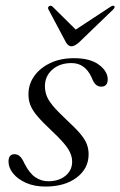

<svg xmlns="http://www.w3.org/2000/svg" viewBox="-20 -660 431 688"><path d="M153 -10.5Q190.5 -10.5 214.5 -30Q238.5 -49.5 238.5 -80.5Q239 -102.5 224 -126.5Q209 -150.5 163.5 -193Q131.5 -223 113.8 -244Q96 -265 88.8 -283.5Q81.5 -302 82 -324.5Q82.5 -359 103 -387.8Q123.5 -416.5 160 -434Q196.5 -451.5 245 -451.5Q303 -451.5 334.2 -428.2Q365.5 -405 366 -376.5Q366 -349.5 342.5 -349.5Q332 -349.5 323.8 -356.5Q315.5 -363.5 308.5 -382Q285 -434 236.5 -434Q194 -434 167.5 -410.5Q141 -387 141 -351.5Q141 -334.5 146.5 -318.5Q152 -302.5 168.5 -282.2Q185 -262 217.5 -231.5Q249.5 -202 267 -181.5Q284.5 -161 291.2 -143Q298 -125 297.5 -104.5Q296.5 -55 254 -23.2Q211.5 8.5 142.5 8.5Q103 8.5 73.2 -4.8Q43.5 -18 27 -38.5Q10.5 -59 10.5 -81Q10.5 -107.5 32 -107.5Q42.5 -107.5 51 -100Q59.5 -92.5 68 -73.5Q85.5 -39 106.8 -24.8Q128 -10.5 153 -10.5ZM263 -508Q247 -494 236 -494Q225 -494 216.5 -508L154 -625.5Q149.5 -633.5 156 -638Q162.5 -642 169 -635.5L251.5 -554L375.5 -635.5Q386 -642 389.5 -638Q393.5 -634 385 -625.5Z"/></svg>

Font: Fraunces 72pt Light
Style: Italic
Weight: 300
Italic angle: -16°
Version: Version 1.000;[b76b70a41]